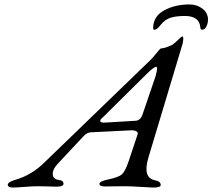

<svg xmlns="http://www.w3.org/2000/svg" viewBox="-20 -840 957 865"><path d="M703 -727Q687 -706 676 -706Q670 -706 670 -713Q670 -766 719 -793Q768 -820 834 -820Q867 -820 892 -801Q917 -782 917 -752Q917 -734 909.5 -720Q902 -706 890 -706Q886 -706 884.5 -709Q883 -712 882 -718.5Q881 -725 881 -727Q871 -768 813 -768Q773 -768 748 -760Q723 -752 703 -727ZM640 -506 442 -310Q430 -301 432 -293.5Q434 -286 458 -288L592 -296Q613 -298 622 -324L680 -494Q684 -507 686 -517.5Q688 -528 687.5 -533.5Q687 -539 684 -539Q673 -539 640 -506ZM672 5Q661 5 614 2Q567 -1 544 -1Q524 -1 492.5 -0.5Q461 0 452 0Q428 0 428 -12Q428 -23 465 -31Q514 -41 529 -54.5Q544 -68 559 -112L600 -235Q603 -243 595 -248Q587 -253 572 -253L391 -244Q372 -244 356 -226L240 -102Q220 -80 218 -63Q216 -46 224 -38.5Q232 -31 241 -30Q256 -28 261 -24Q266 -20 266 -12Q266 1 235 1Q229 1 199.5 0Q170 -1 151 -1Q129 -1 90.5 2Q52 5 38 5Q15 5 15 -8Q15 -20 52 -31Q122 -51 180 -108L652 -564Q664 -575 676.5 -590.5Q689 -606 696 -614Q703 -622 706 -622Q721 -622 752 -636Q759 -639 770.5 -649.5Q782 -660 790.5 -668Q799 -676 801 -676Q804 -676 805 -672Q806 -668 805.5 -660.5Q805 -653 803 -644L648 -128Q622 -39 678 -28Q704 -23 704 -7Q704 5 672 5Z"/></svg>

Font: EB Garamond 12
Style: Italic
Weight: 400
Italic angle: -17°
Version: Version 0.016; ttfautohint (v1.8.4)